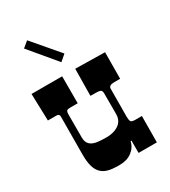

<svg xmlns="http://www.w3.org/2000/svg" viewBox="-182 -823 812 918"><g transform="rotate(-30 224.0 -364.0)"><path d="M75.2 -336.9Q75.2 -351.1 59.1 -351.1H12.2L7.8 -500H176.8V-351.1H139.2Q121.6 -351.1 117.7 -347.7Q111.8 -343.3 111.8 -327.1V-198.2Q111.8 -149.9 167.5 -143.6Q185.5 -141.1 213.4 -141.1Q241.2 -141.1 261 -148.4Q280.8 -155.8 292 -167Q310.1 -185.1 310.1 -213.9V-329.1Q310.1 -344.7 301.3 -347.9Q292.5 -351.1 278.8 -351.1H259.8Q248 -351.1 247.1 -352.1L249 -500L412.1 -497.1L411.1 -351.1H377Q348.1 -351.1 348.1 -332V-320.3L347.7 -272.9V-244.1Q347.2 -210 347.2 -183.3Q347.2 -156.7 352.5 -150.9Q357.9 -145 376 -145H412.1L411.1 0H310.1V-67.9H305.2Q298.3 -35.6 271.2 -15.4Q244.1 4.9 202.6 4.9Q161.1 4.9 138.7 -1.7Q116.2 -8.3 102.1 -23.4Q74.2 -52.2 74.2 -122.1V-145L75.2 -317.4ZM117.7 -732.9 240.7 -588.9 207.5 -560.1 85.4 -706.1Z"/></g></svg>

Font: Smokum
Style: Regular
Weight: 400
Designer: Astigmatic (AOETI)
Foundry: Astigmatic (AOETI)
Version: Version 1.001